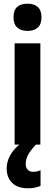

<svg xmlns="http://www.w3.org/2000/svg" viewBox="-20 -781 297 1037"><path d="M198 -547V0H59V-547ZM129 -761Q165 -761 184.5 -743Q204 -725 204 -687Q204 -650 184 -632Q164 -614 129 -614Q94 -614 73.5 -632Q53 -650 53 -687Q53 -726 72.5 -743.5Q92 -761 129 -761ZM119 105Q119 124 129.5 135.5Q140 147 158 147Q171 147 181 144.5Q191 142 199 138V223Q187 228 170 232Q153 236 131 236Q94 236 68.5 223Q43 210 29.5 186Q16 162 16 129Q16 104 25.5 78.5Q35 53 55 29Q75 5 106 -16L174 0Q143 33 131 56.5Q119 80 119 105Z"/></svg>

Font: Noto Sans Display Condensed
Style: Bold
Weight: 700
Width: 3
Designer: Monotype Design Team
Foundry: Monotype Imaging Inc.
Version: Version 2.003